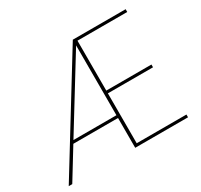

<svg xmlns="http://www.w3.org/2000/svg" viewBox="-147 -893 1132 1083"><g transform="rotate(-30 418.5 -352.0)"><path d="M443 -667 163 -212H443ZM787 -686H463V-361H757V-343H463V-18H787V0H443V-194H152L33 0H10L443 -704H787Z"/></g></svg>

Font: Poppins Thin
Style: Regular
Weight: 250
Designer: Ninad Kale (Devanagari), Jonny Pinhorn (Latin)
Foundry: Indian Type Foundry
Version: Version 3.200;PS 1.000;hotconv 16.6.54;makeotf.lib2.5.65590